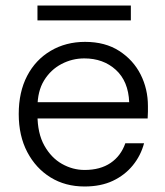

<svg xmlns="http://www.w3.org/2000/svg" viewBox="-20 -665 600 697"><path d="M287 12Q217 12 163.5 -21Q110 -54 79 -113Q48 -172 48 -251Q48 -331 78.5 -389.5Q109 -448 164 -480.5Q219 -513 289 -513Q362 -513 413 -480Q464 -447 490.5 -394.5Q517 -342 517 -280Q517 -270 517 -259.5Q517 -249 516 -235H102V-294H449Q446 -370 400.5 -411.5Q355 -453 286 -453Q242 -453 203 -432.5Q164 -412 140 -373Q116 -334 116 -275V-249Q116 -181 141 -136.5Q166 -92 205 -70Q244 -48 287 -48Q344 -48 381.5 -73.5Q419 -99 435 -145H503Q491 -100 462 -64.5Q433 -29 389.5 -8.5Q346 12 287 12ZM116 -591V-645H455V-591Z"/></svg>

Font: DM Sans 18pt Light
Style: Regular
Weight: 300
Designer: Colophon Foundry, Jonny Pinhorn
Foundry: Colophon Foundry
Version: Version 4.004;gftools[0.9.30]